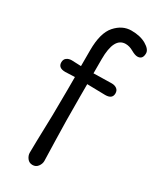

<svg xmlns="http://www.w3.org/2000/svg" viewBox="-197 -821 734 891"><g transform="rotate(30 170.0 -375.0)"><path d="M175 -500 272 -502Q288 -502 299 -494Q310 -486 310 -470Q310 -440 272 -440L175 -442V-375Q175 -237 178 -143Q181 -49 181 -33.5Q181 -18 170.5 -4Q160 10 142 10Q124 10 113.5 -4Q103 -18 103 -33.5Q103 -49 104 -96Q109 -237 109 -375V-442L58 -440Q20 -440 20 -470Q20 -486 31 -494Q42 -502 58 -502L108 -500V-585Q108 -678 144.5 -719Q181 -760 229 -760Q277 -760 308.5 -741.5Q340 -723 340 -702Q340 -669 312 -669Q299 -669 278 -681Q257 -693 237 -693Q175 -693 175 -576Z"/></g></svg>

Font: Delius
Style: Regular
Weight: 400
Designer: Natalia Raices
Foundry: Natalia Raices
Version: Version 1.001